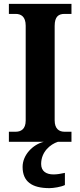

<svg xmlns="http://www.w3.org/2000/svg" viewBox="-20 -734 415 994"><path d="M26 0H207C150 14 97 68 97 130C97 206 145 240 236 240C256 240 296 234 316 224V161C294 166 274 169 257 169C220 169 193 153 193 115C193 52 240 13 280 0H350V-52H314C286 -52 263 -67 263 -111V-600C263 -649 284 -662 314 -662H350V-714H26V-662H61C88 -662 113 -649 113 -601V-110C113 -65 88 -52 61 -52H26Z"/></svg>

Font: Noto Serif Hebrew SemiCondensed
Style: Bold
Weight: 700
Width: 4
Designer: Monotype Design Team
Foundry: Monotype Imaging Inc.
Version: Version 2.004